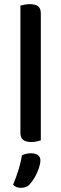

<svg xmlns="http://www.w3.org/2000/svg" viewBox="-20 -676 294 922"><path d="M78 -264 176 -254V-2Q170 0 157.5 3Q145 6 131 6Q104 6 91 -4.5Q78 -15 78 -39ZM176 -206 78 -215V-649Q84 -651 96.5 -653.5Q109 -656 123 -656Q150 -656 163 -646Q176 -636 176 -611ZM126 205Q117 217 105.5 221.5Q94 226 80 226Q56 226 43 211Q58 175 69.5 137.5Q81 100 85 70Q95 65 106 62.5Q117 60 130 60Q149 60 161.5 68.5Q174 77 174 94Q174 110 166.5 132Q159 154 148 173.5Q137 193 126 205Z"/></svg>

Font: Baloo Tamma 2 Medium
Style: Regular
Weight: 500
Designer: Divya Kowshik, Shuchita Grover and Ek Type
Foundry: Ek Type
Version: Version 1.700